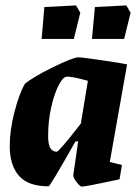

<svg xmlns="http://www.w3.org/2000/svg" viewBox="-20 -681 517 710"><path d="M386 -82 431 -71 422 -18 399 -13Q297 9 282 9Q276 9 263 -8Q250 -25 251 -33L269 -158H259Q165 8 160 8Q84 8 50 -31Q16 -70 16 -141Q16 -199 33.5 -267Q51 -335 72 -371Q100 -395 175 -432Q250 -469 270 -469Q283 -469 354.5 -458.5Q426 -448 450 -443ZM279 -224 305 -382Q278 -390 254.5 -394.5Q231 -399 224 -397Q211 -394 195.5 -363Q180 -332 169 -282.5Q158 -233 158 -178Q158 -147 166 -133.5Q174 -120 190 -120Q198 -120 279 -224ZM134 -537 144 -655 261 -661 277 -634 253 -537ZM320 -537 331 -655 447 -661 463 -634 439 -537Z"/></svg>

Font: Grenze
Style: Bold Italic
Weight: 700
Italic angle: -10°
Designer: Renata Polastri
Foundry: Omnibus-Type
Version: Version 1.002; ttfautohint (v1.8)